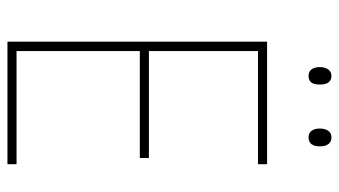

<svg xmlns="http://www.w3.org/2000/svg" viewBox="-222 -710 931 528"><g transform="rotate(90 244.0 -445.5)"><path d="M164 -859C164 -842 171 -828 188 -828C207 -828 212 -841 212 -859C212 -876 207 -891 188 -891C171 -891 164 -875 164 -859ZM333 -859C333 -842 340 -828 357 -828C376 -828 382 -842 382 -859C382 -876 376 -891 357 -891C340 -891 333 -876 333 -859ZM431 0V-25H120V-364H414V-389H120V-689H431V-714H94V0Z"/></g></svg>

Font: Noto Sans Gurmukhi SemiCondensed Thin
Style: Regular
Weight: 100
Width: 4
Designer: Jelle Bosma - Monotype Design Team
Foundry: Monotype Imaging Inc.
Version: Version 2.004